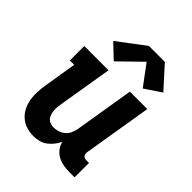

<svg xmlns="http://www.w3.org/2000/svg" viewBox="-218 -902 1036 1036"><g transform="rotate(45 300.0 -384.5)"><path d="M214 8Q186 8 159.5 -0.5Q133 -9 113 -27Q93 -45 81 -69.5Q69 -94 64.5 -121Q60 -148 61.5 -177Q63 -206 68 -234L98 -420H65V-530H250L198 -216Q196 -203 195 -190Q194 -177 195.5 -164.5Q197 -152 201 -140Q205 -128 213.5 -119Q222 -110 234 -106Q246 -102 259 -102Q276 -102 293.5 -108Q311 -114 325 -126Q339 -138 346.5 -155Q354 -172 357 -189L413 -530H546L481 -136Q480 -129 481 -122.5Q482 -116 486 -111Q490 -106 496.5 -104Q503 -102 509 -102H529V8H491Q467 8 443.5 4Q420 0 400 -11Q380 -22 366 -40Q352 -58 347 -81Q338 -62 324.5 -45Q311 -28 293.5 -15Q276 -2 255 3Q234 8 214 8ZM236 -584 156 -660 311 -777H433L544 -654L450 -591L363 -708Z"/></g></svg>

Font: Iosevka Curly Slab XBdEx
Style: Italic
Weight: 800
Width: 7
Italic angle: -9°
Monospace: yes
Designer: Belleve Invis
Foundry: Belleve Invis
Version: Version 11.1.0; ttfautohint (v1.8.3)